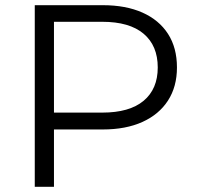

<svg xmlns="http://www.w3.org/2000/svg" viewBox="-20 -720 758 740"><path d="M114 0V-700H376Q465 -700 529 -671.5Q593 -643 627.5 -589.5Q662 -536 662 -460Q662 -386 627.5 -332.5Q593 -279 529 -250Q465 -221 376 -221H155L188 -256V0ZM188 -250 155 -286H374Q479 -286 533.5 -331.5Q588 -377 588 -460Q588 -544 533.5 -590Q479 -636 374 -636H155L188 -671Z"/></svg>

Font: Montserrat Thin
Style: Regular
Weight: 400
Version: Version 9.000